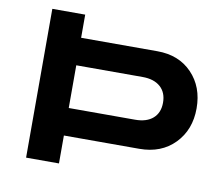

<svg xmlns="http://www.w3.org/2000/svg" viewBox="-76 -780 1016 873"><g transform="rotate(10 431.5 -343.5)"><path d="M97.2 0V-687H249V-580.1H601.1Q700.7 -580.1 761.2 -517.1Q821.8 -454.1 821.8 -355Q821.8 -255.9 760 -192.4Q698.2 -128.9 597.2 -128.9H249V0ZM249 -255.9H555.2Q608.4 -255.9 637.7 -281.7Q667 -307.6 667 -354Q667 -400.9 637.5 -427Q607.9 -453.1 555.2 -453.1H249Z"/></g></svg>

Font: Archivo Expanded SemiBold
Style: Regular
Weight: 600
Width: 7
Designer: Hector Gatti
Foundry: Omnibus-Type
Version: Version 2.001